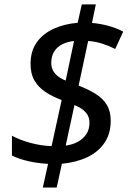

<svg xmlns="http://www.w3.org/2000/svg" viewBox="-20 -778 591 856"><path d="M170.9 58.1 194.3 -47.4Q149.4 -49.8 107.2 -59.3Q64.9 -68.8 33.2 -84.5V-172.9Q70.8 -152.8 117.9 -140.4Q165 -127.9 210 -126.5L254.9 -332Q212.9 -347.7 181.9 -368.4Q150.9 -389.2 133.5 -419.2Q116.2 -449.2 116.2 -492.7Q116.2 -550.3 143.8 -589.1Q171.4 -627.9 219 -649.7Q266.6 -671.4 326.2 -676.3L344.7 -758.3H407.2L390.1 -675.8Q428.2 -672.4 463.1 -662.8Q498 -653.3 529.3 -637.2L493.7 -559.6Q468.3 -572.8 437 -583Q405.8 -593.3 373 -595.2L330.6 -396.5Q375.5 -378.9 407.5 -358.6Q439.5 -338.4 456.5 -310.1Q473.6 -281.7 473.6 -239.3Q473.6 -182.6 446.3 -141.8Q418.9 -101.1 370.1 -77.6Q321.3 -54.2 255.9 -47.9L232.9 58.1ZM272.9 -128.9Q302.7 -132.8 326.4 -145.5Q350.1 -158.2 364.5 -179.4Q378.9 -200.7 378.9 -230.5Q378.9 -249 371.6 -263.2Q364.3 -277.3 349.6 -288.8Q335 -300.3 312 -309.6ZM272.9 -418.9 310.1 -595.2Q280.8 -592.3 257.6 -580.6Q234.4 -568.8 221.4 -548.1Q208.5 -527.3 208.5 -496.6Q208.5 -479.5 215.8 -464.8Q223.1 -450.2 237.3 -438.7Q251.5 -427.2 272.9 -418.9Z"/></svg>

Font: Open Sans Medium
Style: Italic
Weight: 500
Italic angle: -12°
Designer: Monotype Design Team
Foundry: Monotype Imaging Inc.
Version: Version 3.000